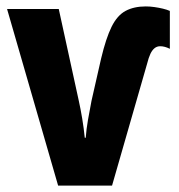

<svg xmlns="http://www.w3.org/2000/svg" viewBox="-20 -578 556 598"><path d="M434 -558Q447 -558 461 -556Q475 -554 487.5 -551Q500 -548 509 -544V-426Q501 -430 493.5 -432Q486 -434 479 -434Q469 -434 461.5 -428Q454 -422 448.5 -410.5Q443 -399 438 -379L329 0H161L2 -550H163L225 -266Q231 -239 236 -209Q241 -179 244 -149H247Q249 -176 254 -204.5Q259 -233 265 -264L295 -396Q310 -459 327.5 -494.5Q345 -530 371 -544Q397 -558 434 -558Z"/></svg>

Font: Noto Sans Display Condensed ExtraBold
Style: Regular
Weight: 800
Width: 3
Designer: Monotype Design Team
Foundry: Monotype Imaging Inc.
Version: Version 2.003